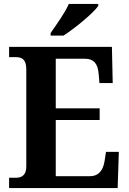

<svg xmlns="http://www.w3.org/2000/svg" viewBox="-20 -951 650 971"><path d="M236 -784V-771H301C361 -809 453 -886 477 -921V-931H328C309 -886 264 -825 236 -784ZM26 0H575L581 -183H516L509 -137C502 -93 482 -60 434 -60H262V-344H484V-403H262V-654H408C457 -654 475 -626 479 -577L483 -531H550L546 -714H26V-662H59C88 -662 113 -654 113 -600V-109C113 -67 92 -52 60 -52H26Z"/></svg>

Font: Noto Serif Hebrew SemiCondensed
Style: Bold
Weight: 700
Width: 4
Designer: Monotype Design Team
Foundry: Monotype Imaging Inc.
Version: Version 2.004